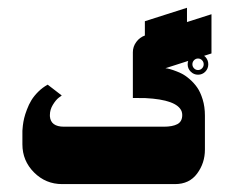

<svg xmlns="http://www.w3.org/2000/svg" viewBox="-20 -466 592 486"><path d="M346.7 -353 453.3 -387V-446.3L346.7 -412.3ZM137.3 0H423Q459.3 0 479 -26.7Q498.7 -53.3 498.7 -87.3V-173.3Q498.7 -195.7 493 -214.3Q487.3 -233 478.8 -245Q470.3 -257 459.3 -266.3Q448.3 -275.7 438.2 -280.5Q428 -285.3 418.5 -288.5Q409 -291.7 404.3 -292.5Q399.7 -293.3 398.7 -293.3L515.3 -330.7V-430L347.3 -376.3Q333.7 -371.7 325 -359.8Q316.3 -348 316.3 -333.7V-218Q316.3 -218 348 -217.7Q428 -213.7 439.7 -184.3Q441.3 -179.7 441.3 -175Q441.3 -158.3 429 -151.8Q416.7 -145.3 394.7 -145.3H142Q108.3 -145.3 106.3 -171.7Q106.3 -173.3 106.3 -175Q106.3 -188.3 113.8 -200.7Q121.3 -213 128.7 -218.7L136.3 -224.3L100.7 -251.7Q87.3 -244.3 76.7 -233.7Q66 -223 59.5 -212.3Q53 -201.7 48.2 -188.8Q43.3 -176 41.2 -167Q39 -158 37.8 -147.8Q36.7 -137.7 36.7 -135Q36.7 -132.3 36.7 -130V-100.7Q36.7 -59 66.2 -29.5Q95.7 0 137.3 0ZM491.4 -293Q487.2 -288.7 481.3 -288.7Q475.4 -288.7 471.2 -293Q467 -297.3 467 -303.3Q467 -309.3 471.2 -313.6Q475.4 -317.9 481.3 -317.9Q487.2 -317.9 491.4 -313.6Q495.6 -309.3 495.6 -303.3Q495.6 -297.3 491.4 -293ZM462.8 -284.6Q470.5 -276.9 481.3 -276.9Q492.1 -276.9 499.7 -284.6Q507.2 -292.3 507.2 -303.3Q507.2 -314.3 499.7 -322.1Q492.1 -329.9 481.3 -329.9Q470.5 -329.9 462.8 -322.1Q455 -314.3 455 -303.3Q455 -292.3 462.8 -284.6Z"/></svg>

Font: Jomhuria
Style: Regular
Weight: 400
Designer: Arabic design by Kourosh Beigpour, Latin design by Eben Sorkin, engineering by Lasse Fister and Khaled Hosney
Version: Version 1.0000